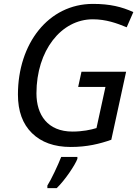

<svg xmlns="http://www.w3.org/2000/svg" viewBox="-20 -744 718 985"><path d="M343 10C427 10 491 -6 551 -27L627 -376H398L381 -298H521L475 -87C446 -78 403 -69 352 -69C224 -69 167 -155 167 -265C167 -485 294 -645 456 -645C524 -645 579 -625 630 -604L664 -682C605 -709 544 -724 457 -724C228 -724 72 -520 72 -259C72 -174 96 -108 144 -61C192 -14 258 10 343 10ZM271 221C314 180 366 101 377 71V61H294C278 102 243 177 223 208V221Z"/></svg>

Font: BC Sans
Style: Italic
Weight: 400
Italic angle: -12°
Designer: Monotype Design Team
Designer: Province of B.C.
Foundry: Monotype Imaging Inc.
Version: Version 2.000;GOOG;noto-source:20170915:90ef993387c0